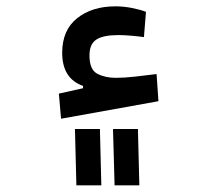

<svg xmlns="http://www.w3.org/2000/svg" viewBox="-20 -357 626 594"><path d="M168.9 10.3 162.1 -67.4 236.8 -84V-91.3Q172.4 -113.8 172.4 -193.8Q172.4 -263.7 218.5 -300.5Q264.6 -337.4 336.9 -337.4Q362.3 -337.4 388.4 -332.3Q414.6 -327.1 431.6 -320.3L425.3 -242.2Q408.2 -244.6 385.3 -246.6Q362.3 -248.5 346.7 -248.5Q299.3 -248.5 278.1 -234.6Q256.8 -220.7 256.8 -185.5Q256.8 -141.6 281 -128.9Q305.2 -116.2 338.4 -116.2Q364.7 -116.2 399.2 -120.1Q433.6 -124 464.4 -127.9L470.2 -43.9ZM216.3 216.3 211.9 42H289.1L293.5 216.3ZM334.5 216.3 329.6 42H406.7L411.1 216.3Z"/></svg>

Font: Cascadia Mono PL
Style: Regular
Weight: 400
Monospace: yes
Designer: Aaron Bell
Foundry: Saja Typeworks
Version: Version 2404.023; ttfautohint (v1.8.4)